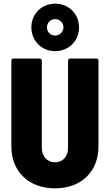

<svg xmlns="http://www.w3.org/2000/svg" viewBox="-20 -1019 601 1047"><path d="M281 -740C355 -740 411 -796 411 -870C411 -943 355 -999 281 -999C207 -999 151 -943 151 -870C151 -796 207 -740 281 -740ZM281 -825C256 -825 236 -845 236 -870C236 -895 256 -915 281 -915C305 -915 326 -895 326 -870C326 -845 305 -825 281 -825ZM280 8C423 8 517 -83 517 -221V-688C517 -695 512 -700 505 -700H363C356 -700 351 -695 351 -688V-213C351 -166 323 -134 280 -134C237 -134 208 -166 208 -213V-688C208 -695 203 -700 196 -700H54C47 -700 42 -695 42 -688V-221C42 -83 137 8 280 8Z"/></svg>

Font: Barlow Semi Condensed ExtraBold
Style: Regular
Weight: 800
Width: 4
Designer: Jeremy Tribby
Foundry: Tribby Type
Version: Version 1.422;hotconv 1.0.109;makeotfexe 2.5.65596